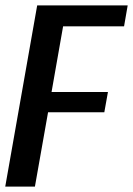

<svg xmlns="http://www.w3.org/2000/svg" viewBox="-46 -695 496 715"><path d="M-26.5 0 92.5 -675H429.5L416 -597H189L146 -352.5H356L342.5 -277H133L84 0Z"/></svg>

Font: Anybody Medium
Style: Italic
Weight: 500
Italic angle: -10°
Designer: Tyler Finck
Foundry: Etcetera Type Company
Version: Version 1.010; ttfautohint (v1.8.3) -l 8 -r 50 -G 200 -x 14 